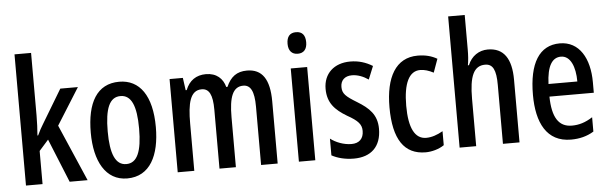

<svg xmlns="http://www.w3.org/2000/svg" viewBox="-49 -929 3508 1108"><g transform="rotate(-5 1705.5 -375.0)"><path d="M158 -397V-760H62V0H158V-192L212 -253L315 0H419L277 -328L410 -540H308L192 -347C180 -328 168 -306 157 -282H153C156 -319 158 -357 158 -397Z M838 -271C838 -453 768 -550 650 -550C520 -550 461 -444 461 -271C461 -107 523 10 648 10C781 10 838 -108 838 -271ZM559 -270C559 -402 586 -467 650 -467C713 -467 741 -402 741 -271C741 -138 713 -73 650 -73C587 -73 559 -140 559 -270Z M1390 -550C1331 -550 1295 -523 1270 -466H1263C1250 -515 1214 -550 1152 -550C1096 -550 1055 -522 1034 -468H1028L1018 -540H941V0H1037V-275C1037 -390 1053 -465 1120 -465C1163 -465 1183 -429 1183 -341V0H1278V-290C1278 -405 1300 -465 1361 -465C1403 -465 1424 -428 1424 -338V0H1520V-360C1520 -488 1478 -550 1390 -550Z M1691 -746C1655 -746 1637 -724 1637 -683C1637 -643 1657 -621 1691 -621C1726 -621 1745 -643 1745 -683C1745 -723 1728 -746 1691 -746ZM1738 -540H1643V0H1738Z M2120 -149C2120 -231 2075 -272 2008 -313C1944 -352 1925 -369 1925 -408C1925 -446 1949 -470 1991 -470C2024 -470 2057 -457 2086 -437L2117 -513C2078 -537 2036 -550 1988 -550C1894 -550 1833 -493 1833 -405C1833 -323 1876 -280 1943 -240C2006 -205 2025 -182 2025 -145C2025 -100 1999 -75 1955 -75C1910 -75 1864 -93 1833 -117V-20C1866 -2 1910 10 1961 10C2061 10 2120 -46 2120 -149Z M2377 10C2411 10 2454 -1 2484 -22V-103C2451 -84 2419 -73 2387 -73C2322 -73 2288 -138 2288 -267C2288 -398 2322 -466 2386 -466C2411 -466 2436 -458 2463 -444L2491 -522C2460 -540 2424 -550 2379 -550C2251 -550 2191 -440 2191 -267C2191 -81 2253 10 2377 10Z M2670 -559V-760H2574V0H2670V-274C2670 -405 2696 -464 2762 -464C2807 -464 2825 -428 2825 -341V0H2921V-363C2921 -484 2878 -550 2785 -550C2734 -550 2690 -521 2669 -469H2663C2668 -496 2670 -527 2670 -559Z M3202 -549C3083 -549 3022 -449 3022 -266C3022 -105 3078 10 3219 10C3268 10 3312 -1 3351 -25V-108C3309 -81 3272 -70 3231 -70C3154 -70 3118 -128 3116 -248H3373V-309C3373 -447 3315 -549 3202 -549ZM3202 -472C3257 -472 3284 -406 3284 -321H3117C3121 -425 3151 -472 3202 -472Z"/></g></svg>

Font: Noto Sans Arabic UI XCn Md
Style: Regular
Weight: 500
Width: 2
Designer: Monotype Design Team, Nadine Chahine and Nizar Qandah
Foundry: Monotype Imaging Inc.
Version: Version 2.010